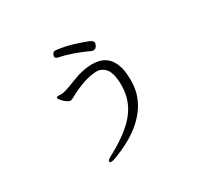

<svg xmlns="http://www.w3.org/2000/svg" viewBox="-165 -975 1330 1264"><g transform="rotate(-30 500.0 -343.5)"><path d="M257 -485 280 -484Q309 -484 394 -519Q479 -554 555 -554Q672 -554 708 -445Q722 -405 722 -331Q722 -257 692 -192Q616 -30 371 60Q356 66 343 66Q330 66 330 56.5Q330 47 354 34Q481 -33 554 -105Q652 -202 652 -337Q652 -445 609 -478Q583 -498 559 -498Q467 -498 336 -426Q330 -423 324 -420Q318 -417 309 -417Q300 -417 283.5 -429Q267 -441 255 -455Q243 -469 243 -475Q243 -485 257 -485ZM394 -753Q461 -745 524.5 -725Q588 -705 614.5 -693.5Q641 -682 641 -666Q641 -657 632.5 -642.5Q624 -628 607 -628Q602 -628 596 -630Q474 -686 382 -704Q361 -709 361 -723Q361 -727 367 -740Q373 -753 388 -753Z"/></g></svg>

Font: ToneOZ-Pinyin-WenKai-Regular
Style: Regular
Weight: 400
Designer: Fontworks Inc.
Foundry: ToneOZ
Version: Version 0.240331